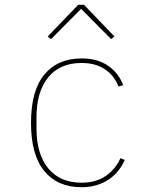

<svg xmlns="http://www.w3.org/2000/svg" viewBox="-20 -773 640 805"><path d="M322 12Q222 12 166 -55.5Q110 -123 110 -258Q110 -393 166 -460.5Q222 -528 322 -528Q390 -528 434.5 -496.5Q479 -465 496 -416L477 -410Q458 -458 418.5 -483.5Q379 -509 322 -509Q231 -509 182 -448.5Q133 -388 133 -282V-234Q133 -128 182 -67.5Q231 -7 322 -7Q382 -7 423 -35Q464 -63 485 -110L503 -102Q493 -79 476.5 -58Q460 -37 437.5 -21.5Q415 -6 386 3Q357 12 322 12ZM332 -753 460 -620 446 -609 320 -736 194 -609 180 -620 308 -753Z"/></svg>

Font: IBM Plex Mono Thin
Style: Regular
Weight: 100
Monospace: yes
Designer: Mike Abbink, Paul van der Laan, Pieter van Rosmalen
Foundry: Bold Monday
Version: Version 2.3